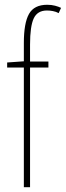

<svg xmlns="http://www.w3.org/2000/svg" viewBox="-20 -785 276 805"><path d="M183 -502H106V0H80V-502H10V-523L80 -528V-605Q80 -688 101.5 -726.5Q123 -765 178 -765Q196 -765 211 -761Q226 -757 236 -752L226 -730Q215 -736 202 -738.5Q189 -741 177 -741Q137 -741 121.5 -708Q106 -675 106 -598V-527H183Z"/></svg>

Font: Noto Sans ExtraCondensed Thin
Style: Regular
Weight: 100
Width: 2
Designer: Monotype Design Team
Foundry: Monotype Imaging Inc.
Version: Version 2.013; ttfautohint (v1.8.4.7-5d5b)